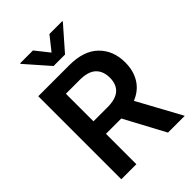

<svg xmlns="http://www.w3.org/2000/svg" viewBox="-269 -1070 1189 1189"><g transform="rotate(-45 325.5 -475.5)"><path d="M71.7 0V-727.3H344.5Q469.8 -727.3 535.3 -663Q600.9 -598.7 600.9 -494.7Q600.9 -420.5 567.5 -367.2Q534.1 -313.9 470.2 -288.4L627.5 0H480.5L337.7 -266.3H203.5V0ZM203.5 -375.7H324.9Q398.1 -375.7 432.4 -406.2Q466.6 -436.8 466.6 -494.7Q466.6 -552.9 432.4 -585Q398.1 -617.2 324.2 -617.2H203.5ZM248.9 -951 321 -860.1 393.1 -951H505.7V-946L371.4 -792.6H271L136.4 -946V-951Z"/></g></svg>

Font: Inter Zeller Semi Bold
Style: Regular
Weight: 600
Designer: Rasmus Andersson; Joe Bland
Foundry: zeller
Version: Version 3.015;git-dec3a8cb1